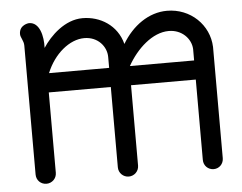

<svg xmlns="http://www.w3.org/2000/svg" viewBox="-46 -637 884 700"><g transform="rotate(-5 396.0 -287.0)"><path d="M60 -501V-29C60 -8 76 8 97 8C117 8 134 -8 134 -29V-323H361V-29C361 -8 378 8 398 8C418 8 435 -8 435 -29V-323H672V-29C672 -8 688 8 709 8C729 8 745 -8 745 -29V-436C742 -517 675 -582 589 -582C522 -582 462 -539 424 -475C406 -545 344 -582 280 -582C215 -582 161 -529 133 -486C135 -529 123 -581 84 -581C83 -581 48 -578 48 -544C48 -531 60 -519 60 -501ZM141 -393C169 -462 226 -509 280 -509C330 -509 361 -471 361 -433V-393ZM437 -393C471 -454 529 -508 589 -508C637 -508 670 -473 672 -435V-393Z"/></g></svg>

Font: LS
Style: RegularAlt
Weight: 500
Designer: BSozoo
Foundry: BSozoo
Version: Version 001.000